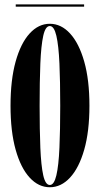

<svg xmlns="http://www.w3.org/2000/svg" viewBox="-20 -816 441 848"><path d="M200 11Q150 11 110.8 -31.8Q71.5 -74.5 49 -155Q26.5 -235.5 26.5 -349Q26.5 -463 49 -544Q71.5 -625 110.8 -668Q150 -711 200 -711Q250 -711 289.5 -668Q329 -625 352 -544Q375 -463 375 -349Q375 -235.5 352 -155Q329 -74.5 289.5 -31.8Q250 11 200 11ZM200 1Q219 1 229 -41.8Q239 -84.5 242.5 -163.2Q246 -242 246 -349Q246 -456.5 242.5 -535.5Q239 -614.5 229 -657.8Q219 -701 200 -701Q180.5 -701 171 -657.8Q161.5 -614.5 158.2 -535.5Q155 -456.5 155 -349Q155 -242 158.2 -163.2Q161.5 -84.5 171 -41.8Q180.5 1 200 1ZM49.5 -786.5V-796.5H351.5V-786.5Z"/></svg>

Font: Imbue 100pt
Style: Bold
Weight: 700
Designer: Tyler Finck
Foundry: Etcetera Type Company
Version: Version 1.102; ttfautohint (v1.8.3)